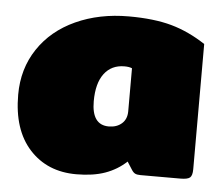

<svg xmlns="http://www.w3.org/2000/svg" viewBox="-43 -543 705 605"><g transform="rotate(5 310.0 -240.0)"><path d="M15 -219Q15 -301 57 -364Q99 -427 173.5 -461Q248 -495 341 -495Q421 -495 476.5 -479.5Q532 -464 585 -429V-33Q585 -13 577.5 -6.5Q570 0 547 0H421Q410 0 404 -3Q398 -6 393 -14L377 -39Q348 -12 310 1.5Q272 15 219 15Q127 15 71 -46.5Q15 -108 15 -219ZM365 -197V-333Q356 -337 341 -337Q300 -337 277 -306.5Q254 -276 254 -219Q254 -144 308 -144Q333 -144 349 -158Q365 -172 365 -197Z"/></g></svg>

Font: Mitr
Style: Bold
Weight: 700
Designer: Thanarat Vachiruckul
Foundry: Cadson Demak
Version: Version 1.003